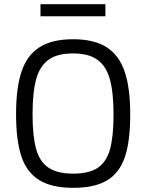

<svg xmlns="http://www.w3.org/2000/svg" viewBox="-20 -890 700 920"><path d="M57 0ZM57 -343Q57 -468 83 -546.5Q109 -625 169 -663.5Q229 -702 330 -702Q431 -702 491 -663.5Q551 -625 577.5 -546.5Q604 -468 604 -341Q604 -214 578.5 -138Q553 -62 493.5 -26Q434 10 331 10Q228 10 168 -27Q108 -64 82.5 -140.5Q57 -217 57 -343ZM524 -341Q524 -447 506.5 -510Q489 -573 447 -603.5Q405 -634 330 -634Q255 -634 213 -604Q171 -574 153.5 -511Q136 -448 136 -343Q136 -238 153 -176.5Q170 -115 212.5 -86.5Q255 -58 331 -58Q407 -58 448.5 -86Q490 -114 507 -174.5Q524 -235 524 -341ZM174 -870H485V-812H174Z"/></svg>

Font: Cairo
Style: Regular
Weight: 400
Designer: Mohamed Gaber, the designers of Titillium
Foundry: Kief Type Foundry
Version: Version 2.009; ttfautohint (v1.5.33-1714) -l 8 -r 50 -G 200 